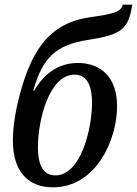

<svg xmlns="http://www.w3.org/2000/svg" viewBox="-20 -790 585 820"><path d="M206 10C392 10 480 -195 480 -336C480 -459 412 -521 313 -521C231 -521 169 -477 126 -403H122C161 -540 215 -599 359 -620C498 -642 528 -664 545 -770H504C497 -739 468 -731 362 -716C188 -690 106 -572 53 -339C42 -289 35 -237 35 -190C35 -52 105 10 206 10ZM217 -41C171 -41 142 -74 142 -162C142 -275 189 -471 298 -471C344 -471 373 -438 373 -350C373 -239 325 -41 217 -41Z"/></svg>

Font: Noto Serif Condensed Medium
Style: Italic
Weight: 500
Width: 3
Italic angle: -12°
Designer: Monotype Design Team
Foundry: Monotype Imaging Inc.
Version: Version 2.013